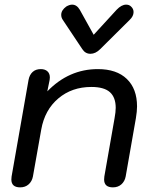

<svg xmlns="http://www.w3.org/2000/svg" viewBox="-20 -798 660 828"><path d="M29 -24Q29 -32 30 -37L103 -453Q107 -475 120.5 -487.5Q134 -500 156 -500Q174 -500 184.5 -490.5Q195 -481 195 -464Q195 -457 194 -453L184 -404Q277 -500 402 -500Q483 -500 527 -457.5Q571 -415 571 -339Q571 -318 566 -288L522 -37Q518 -16 503.5 -3Q489 10 467 10Q429 10 429 -24Q429 -32 430 -37L474 -288Q479 -315 479 -333Q479 -378 454 -400.5Q429 -423 374 -423Q290 -423 231.5 -373.5Q173 -324 158 -240L122 -37Q118 -16 103.5 -3Q89 10 67 10Q29 10 29 -24ZM335 -586 251 -712Q244 -722 244 -734Q244 -754 266 -770Q280 -778 291 -778Q311 -778 324 -756L384 -648L483 -756Q504 -778 524 -778Q537 -778 545 -770Q556 -760 556 -746Q556 -728 539 -712L412 -586Q392 -566 370 -566Q348 -566 335 -586Z"/></svg>

Font: Kodchasan Medium
Style: Italic
Weight: 500
Italic angle: -10°
Version: Version 1.000; ttfautohint (v1.6)